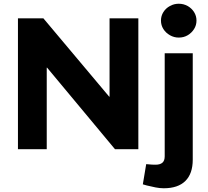

<svg xmlns="http://www.w3.org/2000/svg" viewBox="-20 -798 1114 1027"><path d="M76 0V-700H212L564 -281H566V-700H720V0H595L232 -436H230V0ZM856 209Q835 209 812 204.5Q789 200 765 194L744 188L762 80L775 81Q783 82 793 82.5Q803 83 812 83Q836 83 848.5 72.5Q861 62 861 38V-513H1011V56Q1011 131 971.5 170Q932 209 856 209ZM936 -597Q911 -597 889 -609.5Q867 -622 854 -642.5Q841 -663 841 -688Q841 -713 854 -733.5Q867 -754 889 -766Q911 -778 936 -778Q962 -778 983.5 -766Q1005 -754 1018 -733.5Q1031 -713 1031 -688Q1031 -663 1018 -642.5Q1005 -622 984 -609.5Q963 -597 936 -597Z"/></svg>

Font: REM SemiBold
Style: Regular
Weight: 600
Designer: Octavio Pardo
Foundry: Ashler Design
Version: Version 1.005;gftools[0.9.28]